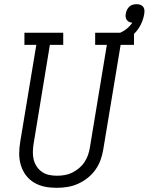

<svg xmlns="http://www.w3.org/2000/svg" viewBox="-20 -892 712 920"><path d="M251 8Q222 8 194.5 2.5Q167 -3 143.5 -17Q120 -31 104 -52.5Q88 -74 80 -100.5Q72 -127 72 -155.5Q72 -184 77 -213L154 -677H97V-735H283V-677H219L141 -203Q138 -184 137.5 -164.5Q137 -145 141.5 -127Q146 -109 156 -94Q166 -79 181 -68.5Q196 -58 214.5 -54Q233 -50 252 -50Q271 -50 289.5 -53Q308 -56 325.5 -64.5Q343 -73 358.5 -86Q374 -99 385 -115.5Q396 -132 402 -150Q408 -168 411 -187L492 -677H436V-735H622V-677H558L475 -177Q471 -151 462 -126Q453 -101 437.5 -79Q422 -57 400 -39.5Q378 -22 353 -11Q328 0 302 4Q276 8 251 8ZM525 -677 512 -720Q527 -724 541 -729Q555 -734 568.5 -741.5Q582 -749 593.5 -759.5Q605 -770 614 -783Q606 -784 599 -787Q592 -790 587.5 -796.5Q583 -803 582 -811Q581 -819 583 -827Q584 -836 588.5 -845Q593 -854 600 -860.5Q607 -867 616.5 -869.5Q626 -872 635 -872Q644 -872 652.5 -869Q661 -866 666 -859.5Q671 -853 672 -844Q673 -835 671 -825Q667 -799 654.5 -774Q642 -749 622 -729.5Q602 -710 576.5 -697.5Q551 -685 525 -677Z"/></svg>

Font: Iosevka Slab Light Extended
Style: Italic
Weight: 300
Width: 7
Italic angle: -9°
Monospace: yes
Designer: Belleve Invis
Foundry: Belleve Invis
Version: Version 11.1.0; ttfautohint (v1.8.3)